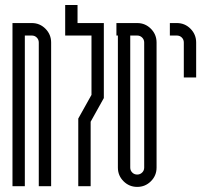

<svg xmlns="http://www.w3.org/2000/svg" viewBox="-20 -734 817 757"><path d="M132.9 0V-566.4Q132.9 -578.1 124.9 -586Q117 -593.9 105.4 -593.9H77.9V0H29.2V-643.1H105.4Q137 -643.1 159.3 -620.6Q181.6 -598.1 181.6 -566.4V0Z M288.6 -266.6 340.7 -359.9V-593.9H237V-714.3H285.7V-643.1H389.4V-347.4L337.4 -254.1V0H288.6Z M521 -643.1Q552.7 -643.1 575 -620.6Q597.3 -598.1 597.3 -566.4V-73.3Q597.3 -41.6 575 -19.4Q552.7 2.9 521 2.9Q489.4 2.9 467.1 -19.4Q444.8 -41.6 444.8 -73.3V-593.9H439V-643.1ZM493.5 -593.9V-73.3Q493.5 -61.6 501.5 -53.7Q509.4 -45.8 521 -45.8Q532.3 -45.8 540.4 -53.7Q548.5 -61.6 548.5 -73.3V-566.4Q548.5 -578.1 540.4 -586Q532.3 -593.9 521 -593.9Z M704.7 -428.6V-566.4Q704.7 -578.1 696.8 -586Q688.9 -593.9 677.2 -593.9H649.7V-643.1H677.2Q708.9 -643.1 731.2 -620.6Q753.4 -598.1 753.4 -566.4V-428.6Z"/></svg>

Font: Marapfhont
Style: Book
Weight: 400
Version: Version 0.15